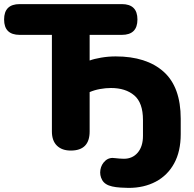

<svg xmlns="http://www.w3.org/2000/svg" viewBox="-23 -725 947 936"><path d="M604 191Q590 191 565.5 189.5Q541 188 524 184Q488 176 475 152.5Q462 129 466.5 102.5Q471 76 490.5 58.5Q510 41 539 46Q550 47 559.5 48Q569 49 581 49Q623 49 648.5 19Q674 -11 674 -63V-140Q674 -224 631.5 -260Q589 -296 518 -296Q492 -296 464.5 -291Q437 -286 414 -276V-84Q414 9 322 9Q279 9 254.5 -15Q230 -39 230 -84V-555H73Q-3 -555 -3 -630Q-3 -705 73 -705H571Q647 -705 647 -630Q647 -555 571 -555H414V-430Q435 -438 470 -444Q505 -450 541 -450Q691 -450 774.5 -375.5Q858 -301 858 -146V-71Q858 13 826 71.5Q794 130 736.5 160.5Q679 191 604 191Z"/></svg>

Font: Chiron GoRound TC H
Style: Regular
Weight: 900
Designer: Ryoko NISHIZUKA 西塚涼子 (kana, bopomofo & ideographs); Paul D. Hunt (Latin, Greek & Cyrillic); Sandoll Communications 산돌커뮤니
Foundry: Adobe
Version: Version 1.000;hotconv 1.1.1;makeotfexe 2.6.0